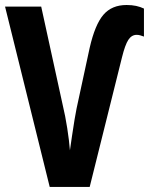

<svg xmlns="http://www.w3.org/2000/svg" viewBox="-20 -740 590 760"><path d="M521 -602.1Q501 -602.1 488 -582.3Q475.1 -562.5 462.9 -513.2L335 0H176.8L0 -713.9H143.1L229 -320.8Q238.3 -282.7 246.1 -232.9Q253.9 -183.1 256.8 -145Q260.3 -168.5 265.1 -202.1Q270 -235.8 275.1 -266.6Q280.3 -297.4 283.2 -311L335 -550.8Q356 -642.6 389.2 -681.4Q422.4 -720.2 481 -720.2Q502 -720.2 518.8 -716.6Q535.6 -712.9 549.8 -706.1V-595.2Q542.5 -598.1 535.2 -600.1Q527.8 -602.1 521 -602.1Z"/></svg>

Font: Open Sans Condensed
Style: Bold
Weight: 700
Width: 3
Designer: Monotype Design Team
Foundry: Monotype Imaging Inc.
Version: Version 3.003; ttfautohint (v1.8.4)